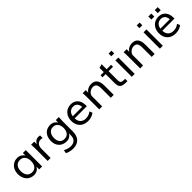

<svg xmlns="http://www.w3.org/2000/svg" viewBox="364 -2333 4158 4158"><g transform="rotate(-45 2443.0 -253.5)"><path d="M300.3 -62.5Q375 -62.5 414.3 -114.5Q453.6 -166.5 453.6 -254.4Q453.6 -337.4 413.6 -388.9Q373.5 -440.4 299.3 -440.4Q221.2 -440.4 180.4 -388.7Q139.6 -336.9 139.6 -252.9Q139.6 -168.5 180.7 -115.5Q221.7 -62.5 300.3 -62.5ZM287.6 10.7Q231.4 10.7 185.8 -10.3Q140.1 -31.2 110.6 -67.1Q81.1 -103 65.2 -150.1Q49.3 -197.3 49.3 -250.5Q49.3 -323.7 77.9 -383.1Q106.4 -442.4 161.1 -478Q215.8 -513.7 287.6 -513.7Q340.8 -513.7 384.5 -487.8Q428.2 -461.9 450.7 -421.4V-501H539.6V0H449.7V-85.4Q428.2 -40.5 385.7 -14.9Q343.3 10.7 287.6 10.7Z M709 0V-377.9Q709 -394.5 707.3 -425.3Q705.6 -456.1 704.1 -478.5L702.6 -501H797.9L798.8 -422.9Q844.2 -512.7 932.6 -512.7Q960.4 -512.7 983.4 -506.8L982.9 -427.2Q954.1 -435.1 927.7 -435.1Q870.1 -435.1 835 -394.8Q799.8 -354.5 799.8 -278.8V0Z M1303.7 -77.1Q1379.9 -77.1 1419.4 -126.7Q1459 -176.3 1459 -259.8Q1459 -342.3 1419.7 -391.4Q1380.4 -440.4 1310.1 -440.4Q1238.3 -440.4 1197.3 -388.7Q1156.2 -336.9 1156.2 -252.9Q1156.2 -169.4 1194.8 -123.3Q1233.4 -77.1 1303.7 -77.1ZM1292.5 204.1Q1193.8 204.1 1107.4 161.6L1121.6 84Q1204.6 131.3 1289.1 131.3Q1369.1 131.3 1413.1 88.4Q1457 45.4 1457 -41.5V-93.8Q1436 -56.2 1396.2 -31.5Q1356.4 -6.8 1298.3 -6.8Q1194.3 -6.8 1128.7 -73Q1063 -139.2 1063 -252Q1063 -328.6 1089.6 -387.2Q1116.2 -445.8 1169.9 -479.7Q1223.6 -513.7 1297.9 -513.7Q1355 -513.7 1395 -489.3Q1435.1 -464.8 1457 -426.8L1458.5 -501H1551.3Q1545.9 -419.9 1545.9 -366.2V-68.4Q1545.9 -8.8 1531.2 40Q1516.6 88.9 1486.6 126Q1456.5 163.1 1407.2 183.6Q1357.9 204.1 1292.5 204.1Z M1776.9 -299.3H2064.5Q2059.6 -368.2 2024.4 -405.3Q1989.3 -442.4 1930.7 -442.4Q1869.1 -442.4 1827.9 -404.3Q1786.6 -366.2 1776.9 -299.3ZM1941.9 10.7Q1822.3 10.7 1752 -60.3Q1681.6 -131.3 1681.6 -249Q1681.6 -364.7 1749.3 -439.2Q1816.9 -513.7 1928.2 -513.7Q1998.5 -513.7 2048.6 -481Q2098.6 -448.2 2122.8 -392.1Q2147 -335.9 2147 -261.7Q2147 -252.4 2145.5 -237.8H1774.4Q1775.9 -153.8 1822.8 -108.2Q1869.6 -62.5 1946.8 -62.5Q2036.6 -62.5 2106 -118.2L2132.8 -51.8Q2052.2 10.7 1941.9 10.7Z M2288.1 0V-362.3Q2288.1 -395.5 2286.9 -430.2Q2285.6 -464.8 2284.2 -482.9L2282.7 -501H2375.5L2376.5 -422.4Q2402.3 -465.3 2449 -489.5Q2495.6 -513.7 2547.4 -513.7Q2642.1 -513.7 2687 -456.3Q2731.9 -398.9 2731.9 -282.2V0H2642.1V-281.7Q2642.1 -363.3 2617.7 -401.9Q2593.3 -440.4 2531.7 -440.4Q2475.1 -440.4 2428.7 -402.1Q2382.3 -363.8 2378.4 -314V0Z M3152.8 0H3111.3Q3004.9 -1 2965.6 -38.1Q2926.3 -75.2 2926.3 -173.3V-440.9H2830.1V-501H2928.2V-629.9L3016.1 -655.8V-501H3151.9V-440.9H3016.1V-168.5Q3016.1 -141.6 3019.8 -125Q3023.4 -108.4 3031.2 -96.9Q3039.1 -85.4 3056.2 -80.1Q3073.2 -74.7 3094.7 -72.5Q3116.2 -70.3 3152.8 -70.3Z M3285.6 -627.4V-710.9H3374.5V-627.4ZM3285.2 0V-501H3374.5V0Z M3541.5 0V-362.3Q3541.5 -395.5 3540.3 -430.2Q3539.1 -464.8 3537.6 -482.9L3536.1 -501H3628.9L3629.9 -422.4Q3655.8 -465.3 3702.4 -489.5Q3749 -513.7 3800.8 -513.7Q3895.5 -513.7 3940.4 -456.3Q3985.4 -398.9 3985.4 -282.2V0H3895.5V-281.7Q3895.5 -363.3 3871.1 -401.9Q3846.7 -440.4 3785.2 -440.4Q3728.5 -440.4 3682.1 -402.1Q3635.7 -363.8 3631.8 -314V0Z M4147 -627.4V-710.9H4235.8V-627.4ZM4146.5 0V-501H4235.8V0Z M4460.9 -299.3H4748.5Q4743.7 -368.2 4708.5 -405.3Q4673.3 -442.4 4614.7 -442.4Q4553.2 -442.4 4512 -404.3Q4470.7 -366.2 4460.9 -299.3ZM4626 10.7Q4506.3 10.7 4436 -60.3Q4365.7 -131.3 4365.7 -249Q4365.7 -364.7 4433.3 -439.2Q4501 -513.7 4612.3 -513.7Q4682.6 -513.7 4732.7 -481Q4782.7 -448.2 4806.9 -392.1Q4831.1 -335.9 4831.1 -261.7Q4831.1 -252.4 4829.6 -237.8H4458.5Q4460 -153.8 4506.8 -108.2Q4553.7 -62.5 4630.9 -62.5Q4720.7 -62.5 4790 -118.2L4816.9 -51.8Q4736.3 10.7 4626 10.7ZM4658.2 -577.1V-669.4H4749V-577.1ZM4461.4 -577.1V-669.4H4552.7V-577.1Z"/></g></svg>

Font: Muli
Style: Regular
Weight: 400
Designer: Vernon Adams
Foundry: newtypography
Version: Version 2; ttfautohint (v1.00rc1.6-4cba) -l 8 -r 50 -G 200 -